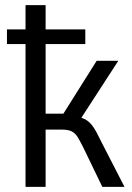

<svg xmlns="http://www.w3.org/2000/svg" viewBox="-20 -725 514 745"><path d="M79 0V-554H7V-611H79V-705H157V-611H311V-554H157V-284H226L355 -489H439L286 -253L272 -274Q299 -269 314.5 -259.5Q330 -250 342.5 -231.5Q355 -213 371 -179L463 0H377L302 -155Q290 -179 281 -193.5Q272 -208 258.5 -215Q245 -222 223 -222H157V0Z"/></svg>

Font: Nunito Sans 10pt Condensed
Style: Regular
Weight: 400
Width: 3
Designer: Vernon Adams
Foundry: Vernon Adams
Version: Version 3.101;gftools[0.9.27]